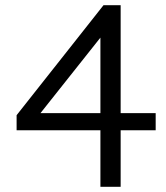

<svg xmlns="http://www.w3.org/2000/svg" viewBox="-20 -720 640 740"><path d="M580 -218H445V0H367V-218H44V-276L379 -700H445V-284H580ZM367 -575 136 -284H367Z"/></svg>

Font: PT Mono
Style: Regular
Weight: 400
Monospace: yes
Designer: A.Korolkova, I.Chaeva
Foundry: ParaType Ltd
Version: Version 1.001W OFL